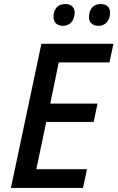

<svg xmlns="http://www.w3.org/2000/svg" viewBox="-20 -931 582 951"><path d="M34 0 185 -714H542L522 -622H271L229 -418H463L444 -327H209L160 -93H411L391 0ZM467 -803Q447 -803 433.5 -814.5Q420 -826 421 -848Q421 -876 436 -893.5Q451 -911 480 -911Q501 -911 513 -900Q525 -889 525 -868Q525 -838 509 -820.5Q493 -803 467 -803ZM292 -803Q271 -803 258 -814.5Q245 -826 245 -848Q245 -876 260 -893.5Q275 -911 303 -911Q318 -911 328 -906Q338 -901 344 -891.5Q350 -882 350 -868Q349 -838 333 -820.5Q317 -803 292 -803Z"/></svg>

Font: Noto Sans Display Medium
Style: Italic
Weight: 500
Italic angle: -12°
Designer: Monotype Design Team
Foundry: Monotype Imaging Inc.
Version: Version 2.003